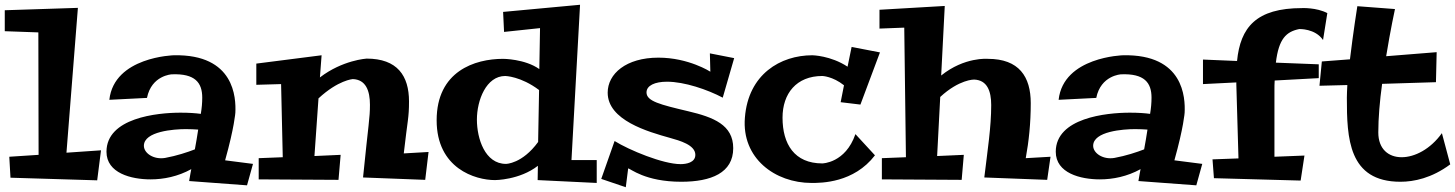

<svg xmlns="http://www.w3.org/2000/svg" viewBox="-41 -744 6108 806"><path d="M238 -103 286 -711 -21 -701V-613L120 -608L121 -94L-2 -86L3 2L367 13L383 -113Z M904 -71C943 -210 947 -271 947 -271C950 -333 944 -517 689 -512C689 -512 438 -506 418 -325L576 -333C595 -428 680 -432 680 -432C778 -436 808 -397 808 -334C808 -312 806 -290 802 -266C780 -269 752 -271 717 -271C618 -271 406 -249 406 -107C406 -17 510 9 591 9C646 9 706 -3 762 -34C762 -34 756 -4 753 16L996 34L1021 -56ZM791 -200C787 -173 782 -144 777 -117C746 -105 701 -90 652 -81C604 -73 563 -101 563 -132C563 -193 690 -202 739 -202C758 -202 776 -201 791 -200Z M1279 -89 1296 -331C1379 -408 1440 -412 1440 -412C1495 -410 1512 -363 1512 -304C1512 -247 1506 -228 1483 1L1744 11L1758 -106L1654 -100C1670 -241 1676 -249 1676 -318C1676 -426 1627 -498 1498 -498C1498 -498 1397 -492 1302 -419L1309 -512L1035 -477V-388L1139 -391L1146 -84L1045 -80V9L1380 11L1389 -94Z M2464 -72H2358L2394 -724L2071 -694L2075 -610L2226 -626L2223 -454C2162 -497 2071 -497 2071 -497C1952 -497 1792 -445 1792 -239C1792 -37 1954 12 2037 12C2037 12 2140 12 2217 -48L2216 12L2464 24ZM2080 -425C2080 -425 2145 -424 2222 -366L2218 -148C2151 -56 2083 -56 2083 -56C1995 -56 1961 -162 1961 -242C1961 -323 2000 -425 2080 -425Z M2939 -520 2941 -443C2941 -443 2850 -502 2723 -502C2587 -502 2510 -434 2510 -355C2510 -239 2679 -191 2772 -165C2811 -154 2878 -136 2878 -94C2878 -61 2839 -55 2816 -55C2742 -55 2600 -114 2539 -152L2483 7L2586 42L2596 -37C2605 -37 2666 19 2819 19C2944 19 3037 -18 3037 -122C3037 -220 2954 -252 2848 -277C2730 -305 2673 -319 2673 -356C2673 -385 2708 -401 2759 -401C2832 -401 2929 -368 2993 -334L3041 -500Z M3550 -181C3508 -59 3411 -58 3411 -58C3294 -58 3244 -139 3244 -250C3244 -351 3302 -425 3411 -425C3411 -425 3454 -424 3502 -386L3488 -315L3571 -305L3653 -524L3534 -547L3517 -464C3446 -511 3369 -512 3369 -512C3236 -512 3100 -433 3086 -250C3072 -80 3212 24 3366 24C3407 24 3543 24 3632 -92Z M3893 -89 3906 -337C3986 -411 4048 -410 4048 -410C4103 -408 4120 -362 4120 -303C4120 -210 4105 -116 4091 1L4355 11L4369 -86L4265 -80C4278 -151 4286 -226 4286 -311C4286 -422 4237 -497 4106 -497C4106 -497 4008 -506 3910 -427L3925 -719L3651 -703V-624L3755 -628L3762 -84L3661 -80V9L3996 11L4005 -94Z M4889 -71C4928 -210 4932 -271 4932 -271C4935 -333 4929 -517 4674 -512C4674 -512 4423 -506 4403 -325L4561 -333C4580 -428 4665 -432 4665 -432C4763 -436 4793 -397 4793 -334C4793 -312 4791 -290 4787 -266C4765 -269 4737 -271 4702 -271C4603 -271 4391 -249 4391 -107C4391 -17 4495 9 4576 9C4631 9 4691 -3 4747 -34C4747 -34 4741 -4 4738 16L4981 34L5006 -56ZM4776 -200C4772 -173 4767 -144 4762 -117C4731 -105 4686 -90 4637 -81C4589 -73 4548 -101 4548 -132C4548 -193 4675 -202 4724 -202C4743 -202 4761 -201 4776 -200Z M5495 -474 5315 -481C5327 -582 5359 -611 5413 -622C5413 -622 5480 -625 5513 -576L5531 -689C5485 -713 5425 -710 5425 -710C5232 -710 5166 -629 5152 -488L5009 -494V-391L5149 -398V-390L5158 -79L5049 -75L5055 4L5419 14L5435 -91L5309 -86V-365C5309 -379 5309 -393 5310 -406L5495 -416Z M5745 -188C5745 -248 5751 -320 5761 -392L5987 -399L5990 -525L5778 -508C5796 -619 5815 -706 5815 -706L5657 -718C5657 -718 5639 -605 5626 -495L5508 -486L5498 -384L5615 -387C5614 -367 5613 -348 5613 -334C5613 -165 5619 19 5838 19C5894 19 5969 4 6047 -54C6028 -126 6012 -185 6012 -185C5964 -118 5898 -84 5843 -84C5788 -84 5745 -118 5745 -188Z"/></svg>

Font: Peralta
Style: Regular
Weight: 400
Designer: Astigmatic (AOETI)
Foundry: Astigmatic (AOETI)
Version: Version 1.000